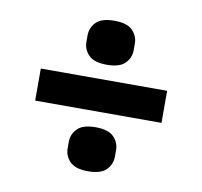

<svg xmlns="http://www.w3.org/2000/svg" viewBox="-67 -653 733 696"><g transform="rotate(10 300.0 -305.0)"><path d="M67 -247V-365H532V-247ZM300 -28Q253 -28 233 -48.5Q213 -69 213 -97V-121Q213 -149 233 -169.5Q253 -190 300 -190Q347 -190 367 -169.5Q387 -149 387 -121V-97Q387 -69 367 -48.5Q347 -28 300 -28ZM300 -420Q253 -420 233 -440.5Q213 -461 213 -489V-513Q213 -541 233 -561.5Q253 -582 300 -582Q347 -582 367 -561.5Q387 -541 387 -513V-489Q387 -461 367 -440.5Q347 -420 300 -420Z"/></g></svg>

Font: IBM Plex Thai
Style: Bold
Weight: 700
Designer: Mike Abbink, Paul van der Laan, Pieter van Rosmalen, Ben Mitchell, Mark Frömberg
Foundry: Bold Monday
Version: Version 1.0